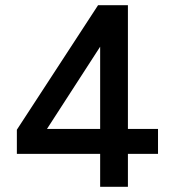

<svg xmlns="http://www.w3.org/2000/svg" viewBox="-20 -721 668 740"><path d="M366 -1V-128H45V-221L358 -701H473V-224H589V-128H473V-1ZM161 -224H366V-541Z"/></svg>

Font: Inclusive Sans Medium
Style: Regular
Weight: 500
Designer: Olivia King
Foundry: Olivia King
Version: Version 2.004